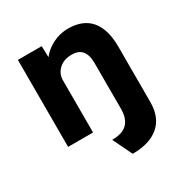

<svg xmlns="http://www.w3.org/2000/svg" viewBox="-171 -676 971 1013"><g transform="rotate(-30 314.5 -169.5)"><path d="M348 202 291 84Q354 84 383 55Q412 26 413 -30V-313Q413 -415 327 -412Q282 -412 252.5 -385Q223 -358 223 -318V0H71V-530H216L218 -462Q245 -497 289 -519Q333 -541 382 -541Q472 -541 518.5 -486.5Q565 -432 565 -325V12Q565 105 508.5 153.5Q452 202 348 202Z"/></g></svg>

Font: Readex Pro bold
Style: Bold
Weight: 700
Designer: Bonnie Shaver-Troup, Thomas Jockin
Foundry: Lexend
Version: Version 1.200; ttfautohint (v1.8.3)